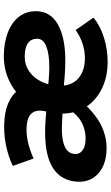

<svg xmlns="http://www.w3.org/2000/svg" viewBox="190 -759 581 1001"><g transform="rotate(-90 480.5 -258.5)"><path d="M36.2 -167.6Q46.2 -224 85.3 -258.2Q124.4 -292.4 193.9 -305.7Q263.4 -319 361.8 -311L415.2 -306.6L399.6 -222.6L351.6 -224.8Q296.8 -228.6 260.1 -223.2Q223.4 -217.8 202.9 -203.5Q182.4 -189.2 178.8 -165Q174 -140.4 191.9 -123.3Q209.8 -106.2 243.6 -103.4Q285.6 -99.6 326.6 -115.7Q367.6 -131.8 399.8 -172.6L448.2 -118.8Q380.6 -44.2 316.1 -16.2Q251.6 11.8 183.8 5.6Q105.8 -1.4 64.9 -48.3Q24 -95.2 36.2 -167.6ZM328.6 -409.6Q288.8 -413.6 244.4 -404.1Q200 -394.6 154.6 -373.8L116 -482.2Q170.4 -508.2 233.5 -519.7Q296.6 -531.2 361.2 -525.4Q421 -520.2 463.1 -496Q505.2 -471.8 525.8 -429.8Q546.4 -387.8 542.8 -330.4L401.8 -317.6Q409.6 -359.4 391.3 -382.3Q373 -405.2 328.6 -409.6ZM388.8 -227.2Q388.8 -309.8 428.6 -379.3Q468.4 -448.8 537 -488.9Q605.6 -529 687.8 -529Q754.6 -529 808 -509.5Q861.4 -490 892 -452.4Q922.6 -414.8 922.6 -361.2Q922.6 -286.6 854.2 -247.6Q785.8 -208.6 666 -208.6Q583.6 -208.6 476.4 -223L488.6 -304.2Q569.2 -292 632.8 -292Q699.2 -292 739.1 -307.6Q779 -323.2 779 -355.2Q779 -377 768.2 -391.5Q757.4 -406 736.2 -413Q715 -420 685.4 -420Q641.4 -420 606.9 -395.4Q572.4 -370.8 553.1 -328.4Q533.8 -286 533.8 -235.8Q533.8 -174 573 -140.2Q612.2 -106.4 677.8 -106.4Q718.4 -106.4 756.5 -119.7Q794.6 -133 824.4 -154.8L889 -61.6Q850.4 -28.6 788.3 -8.2Q726.2 12.2 659 12.2Q581 12.2 519.4 -17.6Q457.8 -47.4 423.3 -101.4Q388.8 -155.4 388.8 -227.2Z"/></g></svg>

Font: Fixel Italic Variable 20240409 Display Thin
Style: Italic
Weight: 100
Italic angle: -10°
Designer: AlfaBravo + MacPaw
Foundry: Kyrylo Tkachov, Marchela Mozhyna, Serhii Makarenko, Maria Weinstein, Zakhar Kryvoshyya
Version: Version 1.211;Glyphs 3.2 (3225)